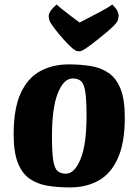

<svg xmlns="http://www.w3.org/2000/svg" viewBox="-20 -805 607 838"><path d="M285.4 13Q232.6 13 187.8 5.7Q143 -1.7 109.7 -24.7Q76.4 -47.6 58 -94.2Q39.6 -140.7 39.6 -219Q39.6 -331.2 70.3 -398.1Q101 -465 155.4 -494.5Q209.8 -524 279.6 -524Q332.4 -524 376.7 -516.7Q421 -509.3 454.4 -486.3Q487.9 -463.4 506.3 -416.8Q524.7 -370.3 524.7 -292Q524.7 -180.5 493.9 -113.3Q463.2 -46 409.7 -16.5Q356.2 13 285.4 13ZM267.7 -46.9Q305.4 -46.9 331.5 -110.5Q357.7 -174.1 357.7 -299.1Q357.7 -367.6 352.5 -402.6Q347.3 -437.7 334.3 -450.1Q321.3 -462.6 296.8 -462.6Q258.6 -462.6 232.7 -399Q206.8 -335.4 206.8 -209.6Q206.8 -142.2 212 -107.1Q217.2 -72 230.3 -59.5Q243.4 -46.9 267.7 -46.9ZM324.1 -581.1Q316 -581.1 310.7 -584Q305.3 -586.9 296.2 -593.9Q277.4 -610.9 256.8 -633.8Q236.2 -656.6 220.4 -677.6Q204.7 -698.6 199 -708.3Q195.7 -715 194.2 -721.5Q192.7 -728 192.7 -735Q192.7 -744.5 201.2 -757.7Q209.7 -770.8 227.3 -785.4Q231.1 -781.2 243.1 -771.4Q255.1 -761.7 270.6 -749.6Q286.1 -737.4 301.5 -725.9Q316.9 -714.5 327.6 -706.6Q342.8 -714.8 364.4 -725.9Q386 -737.1 408.2 -748.8Q430.5 -760.5 447.4 -770.4Q464.3 -780.4 469.8 -785.4Q485.4 -770.6 491.5 -758.8Q497.6 -747 497.6 -736.8Q497.6 -729.8 495.8 -721.6Q493.9 -713.5 487.4 -704.9Q483.4 -698.9 472.3 -688.3Q461.2 -677.7 446.1 -665Q431 -652.3 414.4 -638.9Q397.8 -625.4 382.3 -613.7Q366.8 -602 355 -593.9Q344.2 -586.9 338.3 -584Q332.4 -581.1 324.1 -581.1Z"/></svg>

Font: Briem Hand Thin
Style: Regular
Weight: 100
Designer: Gunnlaugur SE Briem, Eben Sorkin
Foundry: Sorkin Type Co.
Version: Version 1.003